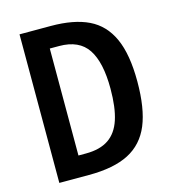

<svg xmlns="http://www.w3.org/2000/svg" viewBox="-108 -815 816 905"><g transform="rotate(-15 300.0 -362.5)"><path d="M70 -725H222.5Q335 -725 406.5 -690.5Q478 -656 513.5 -577.5Q549 -499 549 -367Q549 -235.5 515.8 -155.5Q482.5 -75.5 409.5 -37.8Q336.5 0 214.5 0H70ZM418 -367Q418 -495.5 375.8 -559.5Q333.5 -623.5 236 -623.5H190.5V-101.5H227Q296 -101.5 338 -130Q380 -158.5 399 -216.8Q418 -275 418 -367Z"/></g></svg>

Font: JuliaMono SemiBold
Style: Regular
Weight: 600
Monospace: yes
Designer: cormullion
Foundry: corm
Version: Version 0.055; ttfautohint (v1.8.4)